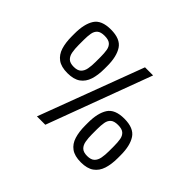

<svg xmlns="http://www.w3.org/2000/svg" viewBox="-153 -967 1220 1220"><g transform="rotate(45 457.0 -357.0)"><path d="M225.6 -331.1Q169.4 -331.1 137.7 -354.2Q106 -377.4 93 -418.9Q80.1 -460.4 80.1 -516.1V-542Q80.1 -627.4 110.6 -675.3Q141.1 -723.1 225.6 -723.1Q310.1 -723.1 341.6 -675.5Q373 -627.9 373 -542.5V-516.1Q373 -460.4 359.6 -418.7Q346.2 -377 314 -354Q281.7 -331.1 225.6 -331.1ZM283.2 0 548.3 -706.1H621.1L358.4 0ZM225.6 -387.7Q259.3 -387.7 275.6 -403.3Q292 -418.9 297.1 -446.3Q302.2 -473.6 302.2 -507.8V-553.2Q302.2 -586.9 297.9 -612.5Q293.5 -638.2 277.1 -652.3Q260.7 -666.5 225.6 -666.5Q190.9 -666.5 174.8 -652.3Q158.7 -638.2 154.3 -612.8Q149.9 -587.4 149.9 -554.2V-507.8Q149.9 -473.6 154.8 -446.3Q159.7 -418.9 175.8 -403.3Q191.9 -387.7 225.6 -387.7ZM686.5 9.3Q630.4 9.3 598.6 -13.7Q566.9 -36.6 554 -78.4Q541 -120.1 541 -175.8V-201.7Q541 -287.1 571.5 -335Q602.1 -382.8 686.5 -382.8Q771 -382.8 802.5 -335.2Q834 -287.6 834 -202.1V-175.8Q834 -120.1 820.6 -78.4Q807.1 -36.6 774.9 -13.7Q742.7 9.3 686.5 9.3ZM686.5 -47.4Q720.2 -47.4 736.6 -63Q752.9 -78.6 758.1 -106Q763.2 -133.3 763.2 -167.5V-212.9Q763.2 -246.6 758.8 -272Q754.4 -297.4 738 -311.8Q721.7 -326.2 686.5 -326.2Q651.9 -326.2 635.7 -312Q619.6 -297.9 615.2 -272.5Q610.8 -247.1 610.8 -213.9V-167.5Q610.8 -133.3 615.7 -106Q620.6 -78.6 636.7 -63Q652.8 -47.4 686.5 -47.4Z"/></g></svg>

Font: Monda
Style: Regular
Weight: 400
Designer: Vernon Adams
Foundry: Vernon Adams
Version: Version 2.100; ttfautohint (v1.8.3)